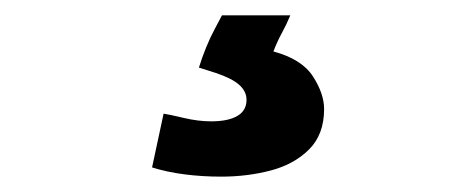

<svg xmlns="http://www.w3.org/2000/svg" viewBox="-20 -40 600 250"><path d="M268 190Q243 190 220 187Q197 184 178 178L193 108Q200 109 219 113.5Q238 118 255 118Q277 118 289 111Q301 104 301 90Q301 79 291.5 70.5Q282 62 261 55L239 48Q243 35 248.5 21.5Q254 8 260 -3Q266 -14 269 -20H358Q353 -8 347 3Q341 14 336 27Q373 37 387.5 59.5Q402 82 402 102Q402 135 382.5 154.5Q363 174 332.5 182Q302 190 268 190Z"/></svg>

Font: Ubuntu Sans Mono
Style: Regular
Weight: 400
Monospace: yes
Designer: Dalton Maag Ltd
Foundry: Dalton Maag Ltd
Version: Version 1.006